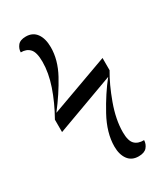

<svg xmlns="http://www.w3.org/2000/svg" viewBox="-237 -858 1019 1180"><g transform="rotate(-30 272.5 -267.5)"><path d="M385 225Q426 225 444 204Q462 183 463 155Q420 156 397 132.5Q374 109 374 48Q374 -41 412 -145.5Q450 -250 494 -323V-410L80 -260Q152 -353 202 -445Q252 -537 252 -626Q252 -688 226 -724Q200 -760 151 -760Q110 -760 93 -738Q76 -716 76 -691Q116 -692 139.5 -667Q163 -642 163 -574Q163 -497 133 -408.5Q103 -320 51 -228V-140L466 -292Q402 -212 343.5 -105Q285 2 285 98Q285 155 310.5 190Q336 225 385 225Z"/></g></svg>

Font: Noto Serif Display Semi
Style: Regular
Weight: 600
Designer: Monotype Design Team
Foundry: Monotype Imaging Inc.
Version: Version 1.900